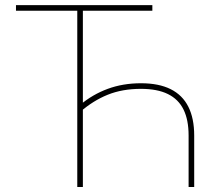

<svg xmlns="http://www.w3.org/2000/svg" viewBox="-20 -748 876 768"><path d="M543.9 -415Q615.2 -415 662.6 -391.4Q710 -367.7 733.4 -321Q756.8 -274.4 756.8 -206.1V0H734.4V-206.1Q734.4 -268.6 714.1 -309.8Q693.8 -351.1 651.6 -371.8Q609.4 -392.6 543.5 -392.6Q469.2 -392.6 410.6 -368.9Q352.1 -345.2 300.8 -300.3V-328.6Q350.1 -370.1 410.9 -392.6Q471.7 -415 543.9 -415ZM311.5 -715.8V0H289.1V-715.8ZM43.9 -705.1V-727.5H589.4V-705.1Z"/></svg>

Font: Inter 24pt Thin
Style: Regular
Weight: 250
Designer: Rasmus Andersson
Foundry: rsms
Version: Version 4.001;git-66647c0bb